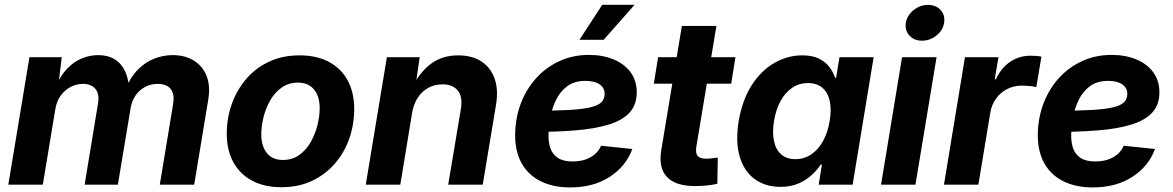

<svg xmlns="http://www.w3.org/2000/svg" viewBox="-20 -781 4959 812"><path d="M15.1 0 104.5 -539.1H241.2L225.1 -407.7L214.4 -412.1Q235.4 -461.4 264.4 -491.2Q293.5 -521 327.1 -534.4Q360.8 -547.9 395 -547.9Q436.5 -547.9 465.1 -530.3Q493.7 -512.7 509.3 -478.8Q524.9 -444.8 526.9 -396L511.7 -405.8Q531.7 -455.1 563 -486.6Q594.2 -518.1 632.3 -533Q670.4 -547.9 710.4 -547.9Q762.2 -547.9 799.6 -524.9Q836.9 -502 853.8 -459.5Q870.6 -417 860.4 -357.4L801.3 0H655.8L711.9 -339.4Q717.3 -370.6 710 -389.9Q702.6 -409.2 686.3 -417.7Q669.9 -426.3 647.5 -426.3Q617.7 -426.3 593.3 -413.1Q568.8 -399.9 553.2 -377Q537.6 -354 532.7 -325.7L478.5 0H337.9L394.5 -343.3Q401.4 -383.8 383.5 -405Q365.7 -426.3 331.1 -426.3Q303.7 -426.3 278.8 -413.3Q253.9 -400.4 236.6 -376.5Q219.2 -352.5 213.9 -319.3L161.1 0Z M1170.4 10.7Q1097.2 10.7 1045.4 -17.3Q993.7 -45.4 966.3 -96.2Q939 -147 939 -215.3Q939 -281.2 960.2 -340.8Q981.4 -400.4 1021.2 -447Q1061 -493.7 1118.2 -520.3Q1175.3 -546.9 1247.1 -546.9Q1319.8 -546.9 1371.6 -519Q1423.3 -491.2 1450.7 -440.2Q1478 -389.2 1478 -320.3Q1478 -254.9 1457.3 -195.3Q1436.5 -135.7 1396.5 -89.4Q1356.4 -43 1299.6 -16.1Q1242.7 10.7 1170.4 10.7ZM1176.3 -104.5Q1216.3 -104.5 1245.6 -125.5Q1274.9 -146.5 1293.9 -179.9Q1313 -213.4 1322.5 -251.5Q1332 -289.6 1332 -323.7Q1332 -356.9 1321.5 -380.9Q1311 -404.8 1290.8 -418.2Q1270.5 -431.6 1240.7 -431.6Q1201.2 -431.6 1171.6 -410.9Q1142.1 -390.1 1123 -356.9Q1104 -323.7 1094.5 -285.6Q1085 -247.6 1085 -212.9Q1085 -163.6 1108.4 -134Q1131.8 -104.5 1176.3 -104.5Z M1723.1 -304.7 1672.9 0H1526.9L1616.2 -539.1H1754.9L1735.4 -403.3L1721.7 -408.2Q1754.9 -476.1 1803 -511.5Q1851.1 -546.9 1918 -546.9Q1976.1 -546.9 2015.6 -521.2Q2055.2 -495.6 2071.8 -448.5Q2088.4 -401.4 2077.6 -336.9L2021.5 0H1875.5L1929.2 -320.8Q1937.5 -372.1 1916 -398.2Q1894.5 -424.3 1851.1 -424.3Q1818.8 -424.3 1792 -409.9Q1765.1 -395.5 1747.3 -368.7Q1729.5 -341.8 1723.1 -304.7Z M2391.6 11.7Q2318.8 11.7 2265.9 -14.9Q2212.9 -41.5 2185.1 -92.5Q2157.2 -143.6 2158.7 -216.3Q2160.2 -285.2 2183.3 -345.2Q2206.5 -405.3 2248.3 -451.2Q2290 -497.1 2346.7 -522.9Q2403.3 -548.8 2470.7 -548.8Q2528.8 -548.8 2574.5 -530Q2620.1 -511.2 2646.5 -475.8Q2672.9 -440.4 2672.9 -390.1Q2672.9 -338.4 2643.1 -305.4Q2613.3 -272.5 2555.2 -254.4Q2497.1 -236.3 2412.4 -229.5Q2327.6 -222.7 2217.8 -222.7L2232.9 -312.5Q2326.2 -312.5 2385.7 -315.9Q2445.3 -319.3 2478.3 -327.4Q2511.2 -335.4 2524.2 -349.4Q2537.1 -363.3 2537.1 -383.8Q2537.1 -409.7 2515.6 -424.3Q2494.1 -439 2456.1 -439Q2408.7 -439 2378.4 -416Q2348.1 -393.1 2331.3 -357.9Q2314.5 -322.8 2307.4 -283.9Q2300.3 -245.1 2299.8 -212.9Q2298.8 -180.7 2307.6 -154.5Q2316.4 -128.4 2339.1 -113.3Q2361.8 -98.1 2402.3 -98.1Q2445.8 -98.1 2477.3 -116Q2508.8 -133.8 2522 -164.6L2654.3 -150.9Q2627.4 -77.6 2558.3 -33Q2489.3 11.7 2391.6 11.7ZM2430.7 -612.8 2526.9 -760.7H2663.6L2533.2 -612.8Z M3090.3 -539.1 3072.3 -427.2H2745.1L2763.2 -539.1ZM2863.8 -671.4H3009.8L2924.8 -159.7Q2920.9 -133.3 2930.4 -121.6Q2939.9 -109.9 2966.8 -109.9Q2976.1 -109.9 2991.7 -111.6Q3007.3 -113.3 3015.6 -114.7L3013.7 -3.9Q2991.2 1.5 2967 3.7Q2942.9 5.9 2919.9 5.9Q2836.9 5.9 2800.8 -32.5Q2764.6 -70.8 2776.4 -144.5Z M3280.8 9.3Q3217.3 9.3 3172.1 -23.4Q3127 -56.2 3108.4 -118.4Q3089.8 -180.7 3104 -269Q3119.6 -359.4 3159.4 -421.1Q3199.2 -482.9 3255.1 -514.9Q3311 -546.9 3372.6 -546.9Q3416 -546.9 3443.8 -533Q3471.7 -519 3488 -497.1Q3504.4 -475.1 3511.7 -452.1H3516.1L3530.3 -539.1H3674.8L3585.9 0H3442.4L3456.1 -85H3450.7Q3435.5 -61 3411.6 -39.6Q3387.7 -18.1 3355.5 -4.4Q3323.2 9.3 3280.8 9.3ZM3343.8 -107.9Q3381.3 -107.9 3411.1 -128.2Q3440.9 -148.4 3460.9 -184.8Q3481 -221.2 3488.8 -269.5Q3497.1 -318.4 3489 -354.2Q3481 -390.1 3457.8 -409.9Q3434.6 -429.7 3397 -429.7Q3359.4 -429.7 3329.8 -409.4Q3300.3 -389.2 3280.8 -353.3Q3261.2 -317.4 3253.4 -269.5Q3245.6 -221.7 3253.2 -185.1Q3260.7 -148.4 3283.7 -128.2Q3306.6 -107.9 3343.8 -107.9Z M3706.1 0 3794.9 -539.1H3940.9L3851.6 0ZM3879.4 -608.9Q3845.7 -608.9 3825.9 -630.9Q3806.2 -652.8 3811 -684.6Q3816.4 -716.3 3843.8 -738.3Q3871.1 -760.3 3904.3 -760.3Q3938.5 -760.3 3958.3 -738.3Q3978 -716.3 3972.7 -684.6Q3967.8 -652.8 3940.4 -630.9Q3913.1 -608.9 3879.4 -608.9Z M3972.2 0 4061 -539.1H4202.6L4187 -445.8H4191.9Q4214.8 -495.1 4253.2 -520.3Q4291.5 -545.4 4338.4 -545.4Q4350.1 -545.4 4362.5 -544.4Q4375 -543.5 4384.3 -541.5L4362.8 -412.6Q4353 -415.5 4335 -417.2Q4316.9 -418.9 4300.8 -418.9Q4268.6 -418.9 4240.2 -404.8Q4211.9 -390.6 4192.9 -364.7Q4173.8 -338.9 4168 -303.7L4117.7 0Z M4602.1 11.7Q4529.3 11.7 4476.3 -14.9Q4423.3 -41.5 4395.5 -92.5Q4367.7 -143.6 4369.1 -216.3Q4370.6 -285.2 4393.8 -345.2Q4417 -405.3 4458.7 -451.2Q4500.5 -497.1 4557.1 -522.9Q4613.8 -548.8 4681.2 -548.8Q4739.3 -548.8 4784.9 -530Q4830.6 -511.2 4856.9 -475.8Q4883.3 -440.4 4883.3 -390.1Q4883.3 -338.4 4853.5 -305.4Q4823.7 -272.5 4765.6 -254.4Q4707.5 -236.3 4622.8 -229.5Q4538.1 -222.7 4428.2 -222.7L4443.4 -312.5Q4536.6 -312.5 4596.2 -315.9Q4655.8 -319.3 4688.7 -327.4Q4721.7 -335.4 4734.6 -349.4Q4747.6 -363.3 4747.6 -383.8Q4747.6 -409.7 4726.1 -424.3Q4704.6 -439 4666.5 -439Q4619.1 -439 4588.9 -416Q4558.6 -393.1 4541.7 -357.9Q4524.9 -322.8 4517.8 -283.9Q4510.7 -245.1 4510.3 -212.9Q4509.3 -180.7 4518.1 -154.5Q4526.9 -128.4 4549.6 -113.3Q4572.3 -98.1 4612.8 -98.1Q4656.2 -98.1 4687.7 -116Q4719.2 -133.8 4732.4 -164.6L4864.7 -150.9Q4837.9 -77.6 4768.8 -33Q4699.7 11.7 4602.1 11.7Z"/></svg>

Font: Inter 18pt
Style: Bold Italic
Weight: 700
Italic angle: -9.3988°
Designer: Rasmus Andersson
Foundry: rsms
Version: Version 4.001;git-66647c0bb